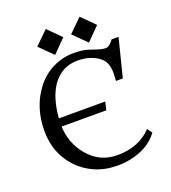

<svg xmlns="http://www.w3.org/2000/svg" viewBox="-170 -1087 1089 1224"><g transform="rotate(-20 374.5 -475.5)"><path d="M438.5 -50.8Q585 -50.8 671.4 -142.6L695.8 -109.9Q630.9 -21.5 502 3.9Q461.4 12.2 418 12.2Q333.5 12.2 265.6 -17.3Q197.8 -46.9 150.4 -97.2Q52.2 -201.2 52.2 -354Q52.2 -515.1 141.6 -631.8Q201.7 -710.4 296.4 -742.2Q344.2 -757.8 385.5 -757.8Q426.8 -757.8 446.5 -755.4Q466.3 -752.9 481.9 -749Q497.6 -745.1 510 -740.5Q522.5 -735.8 537.1 -731Q577.1 -717.3 601.6 -717.3Q626 -717.3 654.8 -757.3H701.7L636.7 -498.5H590.3Q592.8 -536.1 592.8 -551.3Q592.8 -583.5 585.2 -608.2Q577.6 -632.8 559.6 -650.4Q541.5 -668 516.6 -680.2Q466.8 -704.6 407 -704.6Q347.2 -704.6 304.4 -680.7Q261.7 -656.7 232.4 -615.2Q177.2 -535.6 166.5 -398.9H481.4L468.3 -343.8H165Q169.9 -230 240.2 -144.5Q317.9 -50.8 438.5 -50.8ZM422.9 -875.5 512.2 -962.9 599.6 -875.5 512.2 -787.1ZM193.4 -875.5 282.7 -962.9 370.1 -875.5 282.7 -787.1Z"/></g></svg>

Font: Metamorphous
Style: Regular
Weight: 400
Designer: James Grieshaber
Foundry: James Grieshaber
Version: Version 1.001